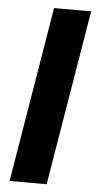

<svg xmlns="http://www.w3.org/2000/svg" viewBox="-53 -760 398 793"><g transform="rotate(5 146.0 -363.5)"><path d="M292.3 -727.3 171.5 0H17.8L138.5 -727.3Z"/></g></svg>

Font: Inter P
Style: Bold Italic
Weight: 700
Italic angle: 9.39999°
Designer: Rasmus Andersson
Foundry: rsms
Version: Version 3.018;git-588b23468